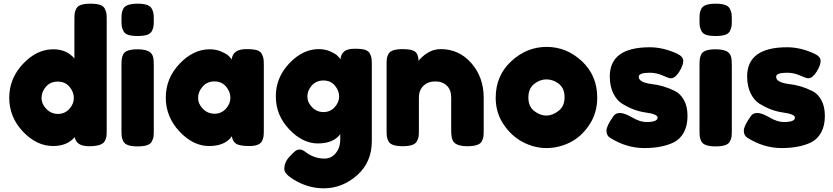

<svg xmlns="http://www.w3.org/2000/svg" viewBox="-20 -793 4513 1040"><path d="M558 -685V-88Q558 -65 556.5 -53.5Q555 -42 547 -28Q532 -1 462.5 -1Q393 -1 385 -50Q343 -2 268 -2Q178 -2 104 -80.5Q30 -159 30 -263.5Q30 -368 104.5 -447Q179 -526 268 -526Q342 -526 383 -476V-686Q383 -709 384.5 -720.5Q386 -732 393.5 -746.5Q401 -761 420 -767Q439 -773 470.5 -773Q502 -773 521 -767Q540 -761 547.5 -746Q555 -731 556.5 -719.5Q558 -708 558 -685ZM231 -203Q257 -176 294 -176Q331 -176 355.5 -203Q380 -230 380 -262.5Q380 -295 356.5 -323Q333 -351 293 -351Q253 -351 229 -323.5Q205 -296 205 -263Q205 -230 231 -203Z M638 -439Q638 -462 639.5 -473.5Q641 -485 648 -500Q662 -526 726 -526Q774 -526 794 -509Q811 -495 812 -466Q813 -456 813 -437V-87Q813 -64 811.5 -52.5Q810 -41 802 -26Q789 0 725 0Q662 0 648 -27Q641 -42 639.5 -53Q638 -64 638 -88ZM648 -746Q662 -773 726 -773Q789 -773 802 -746Q810 -731 811.5 -719.5Q813 -708 813 -685Q813 -662 811.5 -650.5Q810 -639 802.5 -624.5Q795 -610 776 -604Q757 -598 725.5 -598Q694 -598 675 -604Q656 -610 648.5 -625Q641 -640 639.5 -651.5Q638 -663 638 -686Q638 -709 639.5 -720.5Q641 -732 648 -746Z M1235 -471Q1241 -527 1314 -527Q1353 -527 1372 -521Q1391 -515 1398.5 -500Q1406 -485 1407.5 -473.5Q1409 -462 1409 -439V-89Q1409 -66 1407.5 -54.5Q1406 -43 1399 -28Q1385 -2 1330.5 -2Q1276 -2 1257.5 -15.5Q1239 -29 1236 -55Q1199 -2 1112.5 -2Q1026 -2 952 -81Q878 -160 878 -264.5Q878 -369 952.5 -447.5Q1027 -526 1116 -526Q1150 -526 1178 -514Q1206 -502 1217 -491.5Q1228 -481 1235 -471ZM1053 -263Q1053 -230 1079 -203.5Q1105 -177 1142 -177Q1179 -177 1203.5 -204Q1228 -231 1228 -263.5Q1228 -296 1204.5 -324Q1181 -352 1141.5 -352Q1102 -352 1077.5 -324Q1053 -296 1053 -263Z M1823 -66Q1785 -16 1702 -16Q1619 -16 1546.5 -92.5Q1474 -169 1474 -271Q1474 -373 1547 -450Q1620 -527 1707 -527Q1741 -527 1769 -514.5Q1797 -502 1807.5 -491.5Q1818 -481 1824 -472Q1827 -500 1844.5 -514.5Q1862 -529 1901 -529Q1940 -529 1958 -523Q1976 -517 1983.5 -502.5Q1991 -488 1992.5 -477Q1994 -466 1994 -443V-29Q1994 86 1914 156.5Q1834 227 1734 227Q1658 227 1589 190Q1520 153 1520 123Q1520 84 1550 54Q1569 33 1579.5 25Q1590 17 1604 17Q1618 17 1633 29Q1681 66 1737 66Q1775 66 1799 36Q1823 6 1823 -36ZM1645 -270.5Q1645 -238 1670.5 -212Q1696 -186 1732.5 -186Q1769 -186 1793 -212.5Q1817 -239 1817 -270.5Q1817 -302 1794 -329.5Q1771 -357 1732 -357Q1693 -357 1669 -330Q1645 -303 1645 -270.5Z M2367 -527Q2467 -527 2533.5 -450.5Q2600 -374 2600 -264V-88Q2600 -65 2598.5 -53.5Q2597 -42 2590 -28Q2576 -1 2512 -1Q2441 -1 2430 -38Q2424 -55 2424 -89V-265Q2424 -306 2400.5 -329Q2377 -352 2337.5 -352Q2298 -352 2273.5 -328Q2249 -304 2249 -265V-88Q2249 -65 2247.5 -53.5Q2246 -42 2238 -28Q2225 -1 2161 -1Q2098 -1 2084 -28Q2077 -43 2075.5 -54.5Q2074 -66 2074 -89V-443Q2074 -465 2075.5 -476.5Q2077 -488 2085 -502Q2099 -527 2162 -527Q2223 -527 2237 -504Q2247 -487 2247 -463Q2251 -470 2265 -483Q2279 -496 2292 -504Q2326 -527 2367 -527Z M3215 -264Q3215 -181 3172 -116.5Q3129 -52 3067.5 -21.5Q3006 9 2940 9Q2874 9 2812 -23.5Q2750 -56 2707.5 -119.5Q2665 -183 2665 -263Q2665 -383 2749 -461Q2833 -539 2941 -539Q3049 -539 3132 -461.5Q3215 -384 3215 -264ZM2874 -191.5Q2906 -167 2939 -167Q2972 -167 3005 -192Q3038 -217 3038 -266Q3038 -315 3007 -339Q2976 -363 2940 -363Q2904 -363 2873 -338Q2842 -313 2842 -264.5Q2842 -216 2874 -191.5Z M3284 -47Q3265 -59 3265 -85Q3265 -111 3303 -164Q3314 -181 3338.5 -181Q3363 -181 3405 -156.5Q3447 -132 3481 -132Q3542 -132 3542 -156Q3542 -175 3475 -184Q3412 -193 3350 -231Q3321 -249 3302 -287.5Q3283 -326 3283 -379Q3283 -537 3500 -537Q3571 -537 3646 -503Q3681 -487 3681 -463Q3681 -439 3659 -404Q3637 -369 3614 -369Q3602 -369 3569.5 -384Q3537 -399 3499 -399Q3440 -399 3440 -377Q3440 -347 3508 -338Q3574 -331 3636 -300Q3665 -286 3684.5 -251.5Q3704 -217 3704 -165Q3704 -113 3684.5 -76.5Q3665 -40 3630 -22Q3566 9 3469.5 9Q3373 9 3284 -47Z M3769 -439Q3769 -462 3770.5 -473.5Q3772 -485 3779 -500Q3793 -526 3857 -526Q3905 -526 3925 -509Q3942 -495 3943 -466Q3944 -456 3944 -437V-87Q3944 -64 3942.5 -52.5Q3941 -41 3933 -26Q3920 0 3856 0Q3793 0 3779 -27Q3772 -42 3770.5 -53Q3769 -64 3769 -88ZM3779 -746Q3793 -773 3857 -773Q3920 -773 3933 -746Q3941 -731 3942.5 -719.5Q3944 -708 3944 -685Q3944 -662 3942.5 -650.5Q3941 -639 3933.5 -624.5Q3926 -610 3907 -604Q3888 -598 3856.5 -598Q3825 -598 3806 -604Q3787 -610 3779.5 -625Q3772 -640 3770.5 -651.5Q3769 -663 3769 -686Q3769 -709 3770.5 -720.5Q3772 -732 3779 -746Z M4028 -47Q4009 -59 4009 -85Q4009 -111 4047 -164Q4058 -181 4082.5 -181Q4107 -181 4149 -156.5Q4191 -132 4225 -132Q4286 -132 4286 -156Q4286 -175 4219 -184Q4156 -193 4094 -231Q4065 -249 4046 -287.5Q4027 -326 4027 -379Q4027 -537 4244 -537Q4315 -537 4390 -503Q4425 -487 4425 -463Q4425 -439 4403 -404Q4381 -369 4358 -369Q4346 -369 4313.5 -384Q4281 -399 4243 -399Q4184 -399 4184 -377Q4184 -347 4252 -338Q4318 -331 4380 -300Q4409 -286 4428.5 -251.5Q4448 -217 4448 -165Q4448 -113 4428.5 -76.5Q4409 -40 4374 -22Q4310 9 4213.5 9Q4117 9 4028 -47Z"/></svg>

Font: Fredoka One
Style: Regular
Weight: 400
Version: Version 1.001;April 7, 2020;FontCreator 12.0.0.2522 64-bit